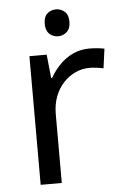

<svg xmlns="http://www.w3.org/2000/svg" viewBox="-52 -758 518 797"><g transform="rotate(-5 206.5 -360.0)"><path d="M212 -720Q232 -720 247.5 -706.5Q263 -693 263 -664Q263 -636 247.5 -622Q232 -608 212 -608Q190 -608 175 -622Q160 -636 160 -664Q160 -693 175 -706.5Q190 -720 212 -720ZM335 -546Q350 -546 367.5 -544.5Q385 -543 398 -540L387 -459Q374 -462 358.5 -464Q343 -466 329 -466Q298 -466 270 -453Q242 -440 220 -416.5Q198 -393 185.5 -360Q173 -327 173 -286V0H85V-536H157L167 -438H171Q188 -468 212 -492.5Q236 -517 267 -531.5Q298 -546 335 -546Z"/></g></svg>

Font: oriya25
Style: Book
Weight: 400
Designer: Jelle Bosma - Monotype Design Team
Foundry: Monotype Imaging Inc.
Version: Version 2.003